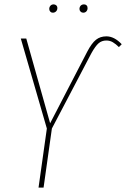

<svg xmlns="http://www.w3.org/2000/svg" viewBox="-20 -857 576 877"><path d="M194 -270 75 -681H100L209 -294L379 -622Q399 -660 418.5 -675.5Q438 -691 466 -691Q502 -691 536 -655L523 -642Q509 -656 495.5 -664Q482 -672 466 -672Q445 -672 430.5 -659.5Q416 -647 398 -615L217 -270L179 0H156ZM205 -816Q205 -825 210.5 -831Q216 -837 225 -837Q232 -837 237 -832.5Q242 -828 242 -820Q242 -811 236 -805Q230 -799 221 -799Q214 -799 209.5 -804Q205 -809 205 -816ZM343 -816Q343 -825 348.5 -831Q354 -837 364 -837Q371 -837 375.5 -832.5Q380 -828 380 -820Q380 -811 374.5 -805Q369 -799 360 -799Q353 -799 348 -804Q343 -809 343 -816Z"/></svg>

Font: Fira Sans Extra Condensed Thin
Style: Italic
Weight: 250
Width: 3
Italic angle: -8°
Designer: Carrois Corporate & Edenspiekermann AG
Foundry: Carrois Corporate GbR & Edenspiekermann AG
Version: Version 4.203